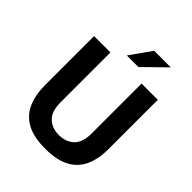

<svg xmlns="http://www.w3.org/2000/svg" viewBox="-254 -1076 1232 1232"><g transform="rotate(45 362.0 -459.5)"><path d="M659.5 -275.5Q659.5 -188 631 -123.8Q602.5 -59.5 538.8 -24.8Q475 10 370 10Q264.5 10 201 -25.2Q137.5 -60.5 109.2 -125.5Q81 -190.5 81 -280.5V-723H229.5V-269.5Q229.5 -188.5 268.5 -151.2Q307.5 -114 370 -114Q432.5 -114 472.2 -151Q512 -188 512 -269.5V-723H659.5ZM420.5 -929H571L422.5 -783.5H317.5Z"/></g></svg>

Font: Public Sans
Style: Bold
Weight: 700
Designer: The Public Sans project authors (U.S. Web Design System). Libre Franklin designed by Pablo Impallari and Rodrigo Fuenzal
Version: Version 1.008; ttfautohint (v1.8.1) -l 8 -r 50 -G 200 -x 14 